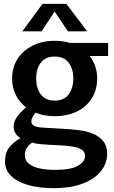

<svg xmlns="http://www.w3.org/2000/svg" viewBox="-20 -743 594 998"><path d="M264 -139Q210 -139 165 -157Q155 -146 149 -134.5Q143 -123 143 -112Q143 -83 198 -80L333 -72Q361 -70 396 -65.5Q431 -61 463 -48Q495 -35 516 -10Q537 15 537 58Q537 103 507 143.5Q477 184 414.5 209.5Q352 235 255 235Q210 235 165.5 227.5Q121 220 85 203.5Q49 187 27.5 160.5Q6 134 6 95Q6 52 27.5 24Q49 -4 85 -24V-26Q51 -48 51 -85Q51 -112 70 -137.5Q89 -163 116 -185Q82 -210 62.5 -248.5Q43 -287 43 -335Q43 -394 72 -438Q101 -482 151 -506.5Q201 -531 264 -531Q306 -531 343 -520H542V-452H446Q465 -428 475 -398.5Q485 -369 485 -335Q485 -276 457 -231.5Q429 -187 379 -163Q329 -139 264 -139ZM264 -220Q313 -220 337 -252.5Q361 -285 361 -335Q361 -385 337 -417Q313 -449 264 -449Q216 -449 192 -417Q168 -385 168 -335Q168 -285 192 -252.5Q216 -220 264 -220ZM265 140Q349 140 385.5 118.5Q422 97 422 68Q422 46 405 35Q388 24 363.5 20Q339 16 316 14L197 7Q163 4 148 -2Q131 8 120 25Q109 42 109 62Q109 91 130 108Q151 125 186.5 132.5Q222 140 265 140ZM96 -580 201 -723H325L433 -580H333L264 -683L196 -580Z"/></svg>

Font: Murecho Medium
Style: Regular
Weight: 500
Designer: Neil Summerour
Foundry: Positype
Version: Version 1.010; ttfautohint (v1.8.3)